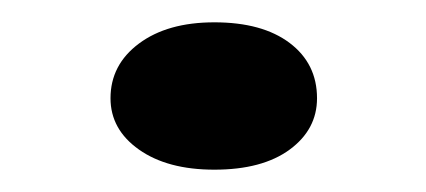

<svg xmlns="http://www.w3.org/2000/svg" viewBox="-20 -415 382 172"><path d="M79 -327Q79 -357 104.5 -376Q130 -395 172 -395Q215 -395 239.5 -376.5Q264 -358 264 -327Q264 -299 239.5 -281Q215 -263 172 -263Q130 -263 104.5 -281Q79 -299 79 -327Z"/></svg>

Font: BioRhyme Expanded
Style: Regular
Weight: 400
Width: 7
Designer: Aoife Mooney
Foundry: Aoife Mooney Type
Version: Version 1.001